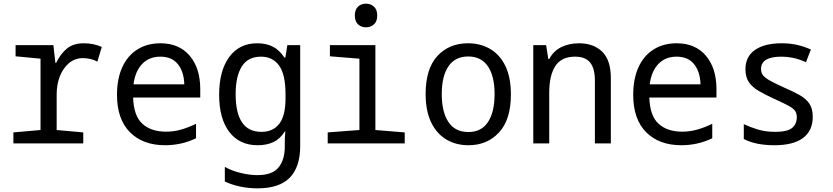

<svg xmlns="http://www.w3.org/2000/svg" viewBox="-20 -782 4544 1047"><path d="M53 0V-60L201 -73V-462L65 -475V-536H271L282 -439H286Q311 -490 346 -518Q381 -546 436 -546Q464 -546 488.5 -541Q513 -536 535 -526L511 -446Q476 -465 432 -465Q389 -465 357 -438.5Q325 -412 307 -367.5Q289 -323 289 -268V-73L434 -60V0Z M881 10Q759 10 688.5 -61Q618 -132 618 -265Q618 -353 647 -416Q676 -479 729.5 -512.5Q783 -546 855 -546Q957 -546 1014.5 -478Q1072 -410 1072 -296V-250H706Q709 -150 756.5 -107Q804 -64 885 -64Q928 -64 968 -75.5Q1008 -87 1049 -107V-28Q1007 -8 965 1Q923 10 881 10ZM985 -322Q983 -391 950 -432Q917 -473 855 -473Q793 -473 755 -433Q717 -393 708 -322Z M1385 245Q1335 245 1290 235.5Q1245 226 1206 208V128Q1245 150 1294 161.5Q1343 173 1384 173Q1465 173 1499 131Q1533 89 1533 17V-5Q1533 -17 1533.5 -32Q1534 -47 1536 -65H1533Q1507 -24 1470.5 -7Q1434 10 1385 10Q1286 10 1230.5 -62.5Q1175 -135 1175 -265Q1175 -396 1230 -471Q1285 -546 1382 -546Q1432 -546 1468 -527.5Q1504 -509 1531 -468H1536L1547 -536H1617V14Q1617 129 1560 187Q1503 245 1385 245ZM1406 -63Q1469 -63 1503 -107Q1537 -151 1537 -246V-267Q1537 -376 1502 -424.5Q1467 -473 1403 -473Q1332 -473 1298.5 -419.5Q1265 -366 1265 -268Q1265 -167 1299.5 -115Q1334 -63 1406 -63Z M1976 -633Q1950 -633 1932.5 -649Q1915 -665 1915 -697Q1915 -730 1932.5 -746Q1950 -762 1976 -762Q2001 -762 2019 -746Q2037 -730 2037 -697Q2037 -665 2019 -649Q2001 -633 1976 -633ZM1767 0V-60L1940 -73V-462L1779 -475V-536H2027V-73L2187 -60V0Z M2535 10Q2466 10 2413.5 -21.5Q2361 -53 2331 -115Q2301 -177 2301 -270Q2301 -407 2365 -476.5Q2429 -546 2532 -546Q2600 -546 2653 -515Q2706 -484 2736 -422Q2766 -360 2766 -267Q2766 -130 2701.5 -60Q2637 10 2535 10ZM2534 -62Q2605 -62 2641 -116.5Q2677 -171 2677 -269Q2677 -367 2640.5 -420.5Q2604 -474 2533 -474Q2462 -474 2425.5 -420.5Q2389 -367 2389 -269Q2389 -171 2425.5 -116.5Q2462 -62 2534 -62Z M2888 0V-536H2958L2970 -460H2975Q2998 -504 3040.5 -525Q3083 -546 3138 -546Q3217 -546 3264 -500Q3311 -454 3311 -355V0H3224V-343Q3224 -409 3198 -441Q3172 -473 3116 -473Q3041 -473 3008 -421.5Q2975 -370 2975 -276V0Z M3696 10Q3574 10 3503.5 -61Q3433 -132 3433 -265Q3433 -353 3462 -416Q3491 -479 3544.5 -512.5Q3598 -546 3670 -546Q3772 -546 3829.5 -478Q3887 -410 3887 -296V-250H3521Q3524 -150 3571.5 -107Q3619 -64 3700 -64Q3743 -64 3783 -75.5Q3823 -87 3864 -107V-28Q3822 -8 3780 1Q3738 10 3696 10ZM3800 -322Q3798 -391 3765 -432Q3732 -473 3670 -473Q3608 -473 3570 -433Q3532 -393 3523 -322Z M4203 10Q4101 10 4036 -24V-105Q4070 -89 4112 -76Q4154 -63 4208 -63Q4273 -63 4299 -84Q4325 -105 4325 -143Q4325 -164 4315.5 -177.5Q4306 -191 4279.5 -205.5Q4253 -220 4202 -243Q4154 -265 4118.5 -285.5Q4083 -306 4064 -333.5Q4045 -361 4045 -404Q4045 -474 4097.5 -510Q4150 -546 4243 -546Q4286 -546 4323.5 -538Q4361 -530 4402 -512L4375 -443Q4336 -460 4304.5 -466.5Q4273 -473 4242 -473Q4130 -473 4130 -406Q4130 -384 4142.5 -369.5Q4155 -355 4183 -340Q4211 -325 4257 -304Q4306 -283 4340.5 -263.5Q4375 -244 4393.5 -217Q4412 -190 4412 -145Q4412 -69 4359 -29.5Q4306 10 4203 10Z"/></svg>

Font: Noto Sans Mono SemiCondensed
Style: Regular
Weight: 400
Width: 4
Designer: Monotype Design Team
Foundry: Monotype Imaging Inc.
Version: Version 2.014